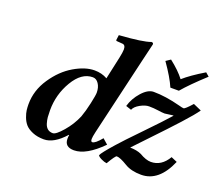

<svg xmlns="http://www.w3.org/2000/svg" viewBox="-118 -871 1223 1059"><g transform="rotate(20 493.5 -341.5)"><path d="M414.1 -332Q414.1 -362.8 400.1 -383.8Q386.2 -404.8 365.2 -404.8Q299.3 -404.8 252.2 -325.4Q205.1 -246.1 205.1 -153.8Q205.1 -129.9 206.5 -113Q208 -96.2 213.6 -77.6Q219.2 -59.1 231.2 -49.1Q243.2 -39.1 262.2 -39.1Q280.3 -39.1 318.6 -83.5Q356.9 -127.9 378.9 -180.2Q392.1 -216.3 403.1 -266.6Q414.1 -316.9 414.1 -332ZM588.9 -583 481.9 -125Q475.1 -95.2 475.1 -83Q475.1 -66.9 483.9 -66.9Q501 -66.9 535.2 -108.9L565.9 -82Q475.1 9.8 403.8 9.8Q348.6 9.8 349.1 -39.1Q349.1 -50.3 351.1 -60.1L349.1 -61Q286.1 9.8 227.1 9.8Q189 9.8 160.4 -2.2Q131.8 -14.2 117.4 -30.5Q103 -46.9 94.5 -69.8Q85.9 -92.8 84 -109.4Q82 -126 82 -144Q82 -225.1 130.1 -296.6Q178.2 -368.2 242.7 -406Q307.1 -443.8 361.8 -443.8Q403.8 -443.8 437 -424.8L465.8 -557.1Q472.7 -589.4 473.1 -606.9Q473.1 -634.8 452.1 -634.8L420.9 -637.2Q416 -637.2 416 -642.1L419.9 -671.9Q559.1 -681.6 602.1 -698.2Q614.3 -698.2 613.8 -688Q604 -647 588.9 -583ZM939 -457 986.8 -436Q966.8 -406.2 908 -341.6Q849.1 -276.9 780 -204.8Q710.9 -132.8 690.9 -110.8Q731.9 -109.9 756.8 -98.1Q795.9 -75.2 824.2 -75.2Q886.2 -75.2 923.8 -139.2L959 -124Q901.9 9.8 797.9 9.8Q739.7 9.8 702.1 -13.2Q658.2 -40 638.2 -40Q630.4 -40 598.1 15.1Q583 13.2 565.4 4.6Q547.9 -3.9 543.9 -12.2Q548.8 -27.3 609.9 -96.2Q639.6 -130.4 728.3 -221.7Q816.9 -313 856 -357.9Q852.1 -358.9 830.6 -355.5Q809.1 -352.1 805.2 -352.1Q792 -352.1 765.4 -356Q738.8 -359.9 711.9 -359.9Q689 -359.9 660.4 -344Q631.8 -328.1 624 -308.1L591.8 -318.8Q605 -365.7 639.9 -404.8Q674.8 -443.8 708 -443.8Q777.8 -443.8 865.2 -420.9Q886.2 -415 893.1 -415Q901.9 -415 939 -457ZM835.9 -497.1H786.1Q764.2 -548.8 710 -626L736.8 -644Q793 -600.1 823.2 -560.1Q866.2 -598.1 942.9 -644L963.9 -626Q878.9 -547.9 835.9 -497.1Z"/></g></svg>

Font: Linux Libertine
Style: Semibold Italic
Weight: 600
Italic angle: -11.5°
Designer: Philipp H. Poll
Foundry: Philipp H. Poll
Version: Version 5.1.2 ; ttfautohint (v0.9)